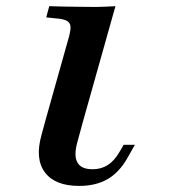

<svg xmlns="http://www.w3.org/2000/svg" viewBox="-20 -591 546 622"><path d="M127.4 -201.6 201.6 -465.3Q208.9 -490.3 208.5 -503.6Q208.1 -516.9 196.8 -523.4Q185.5 -529.8 160.5 -531.5L129.8 -534.7L139.5 -571Q157.3 -570.2 182.7 -569.8Q208.1 -569.4 236.3 -569Q264.5 -568.5 290.3 -568.5H291.9Q306.5 -568.5 322.6 -569.4Q338.7 -570.2 354 -571L250 -201.6ZM236.3 11.3Q158.1 11.3 125.4 -32.7Q92.7 -76.6 114.5 -154L127.4 -201.6H250L230.6 -130.6Q218.5 -87.1 230.6 -64.9Q242.7 -42.7 279.8 -42.7Q307.3 -42.7 328.6 -56Q350 -69.4 366.9 -98.4L380.6 -121.8H416.9L392.7 -79Q366.1 -32.3 328.2 -10.5Q290.3 11.3 236.3 11.3Z"/></svg>

Font: Playfair 9pt
Style: Bold Italic
Weight: 700
Italic angle: -15.6°
Designer: Claus Eggers Sørensen
Foundry: Claus Eggers Sørensen
Version: Version 2.203